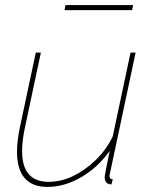

<svg xmlns="http://www.w3.org/2000/svg" viewBox="-20 -726 591 756"><path d="M167 10Q47 10 47 -129Q47 -151 50 -175.5Q53 -200 59 -228L121 -519H141L79 -228Q67 -173 67 -131Q67 -10 172 -10Q220 -10 268 -33Q316 -56 357.5 -96.5Q399 -137 424 -189L494 -519H514L418 -67Q416 -56 413.5 -46Q411 -36 411 -34Q411 -20 424 -20L419 0Q415 0 412 -0.5Q409 -1 407 -2Q400 -5 396 -12Q392 -19 392 -29Q392 -31 393 -36.5Q394 -42 398 -63Q402 -84 412 -132Q366 -67 300 -28.5Q234 10 167 10ZM234 -686 238 -706H504L500 -686Z"/></svg>

Font: Raleway Thin
Style: Italic
Weight: 100
Italic angle: -12°
Designer: Matt McInerney, Pablo Impallari, Rodrigo Fuenzalida
Foundry: Matt McInerney, Pablo Impallari, Rodrigo Fuenzalida
Version: Version 4.026